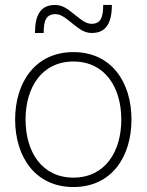

<svg xmlns="http://www.w3.org/2000/svg" viewBox="-20 -742 592 774"><path d="M276 12C429 12 510 -109 510 -260C510 -411 429 -532 276 -532C123 -532 41 -411 41 -260C41 -109 123 12 276 12ZM83 -260C83 -389 148 -494 276 -494C404 -494 469 -389 469 -260C469 -131 404 -26 276 -26C148 -26 83 -131 83 -260ZM121 -609H156C156 -659 166 -685 204 -685C229 -685 252 -663 276 -644C298 -627 319 -609 350 -609C408 -609 431 -650 431 -722H396C396 -672 386 -646 349 -646C323 -646 301 -668 276 -687C255 -704 233 -722 202 -722C144 -722 121 -682 121 -609Z"/></svg>

Font: Aspekta 150
Style: Regular
Weight: 150
Designer: Ivo Dolenc
Version: Version 2.000